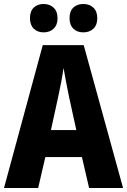

<svg xmlns="http://www.w3.org/2000/svg" viewBox="-20 -941 636 961"><path d="M426 0 390 -155H207L171 0H0L194 -715H399L596 0ZM326 -454Q319 -488 311 -529.5Q303 -571 298 -601Q294 -571 286.5 -531Q279 -491 271 -455L235 -290H362ZM130 -850Q130 -885 149 -903Q168 -921 198 -921Q229 -921 248.5 -902.5Q268 -884 268 -850Q268 -816 248.5 -797.5Q229 -779 198 -779Q168 -779 149 -797.5Q130 -816 130 -850ZM328 -850Q328 -885 347 -903Q366 -921 397 -921Q428 -921 447.5 -902.5Q467 -884 467 -850Q467 -816 447.5 -797.5Q428 -779 397 -779Q366 -779 347 -797.5Q328 -816 328 -850Z"/></svg>

Font: Noto Sans Lao UI Cond ExtBd
Style: Regular
Weight: 800
Width: 3
Designer: Monotype Design Team
Foundry: Monotype Imaging Inc.
Version: Version 2.000; ttfautohint (v1.8.4.7-5d5b)